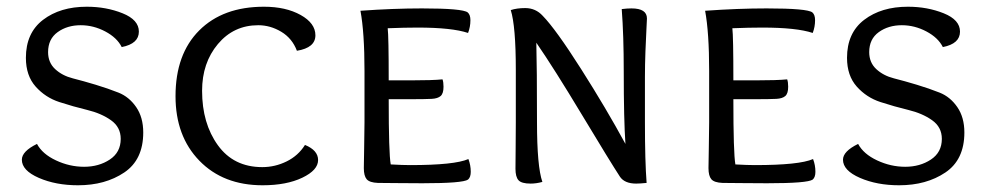

<svg xmlns="http://www.w3.org/2000/svg" viewBox="-20 -544 2936 571"><path d="M342 -404Q328 -432 293 -450.5Q258 -469 220 -469Q180 -469 151.5 -448.5Q123 -428 123 -389Q123 -358 144 -338.5Q165 -319 196.5 -311Q228 -303 264.5 -292Q301 -281 332.5 -268.5Q364 -256 385 -225.5Q406 -195 406 -150Q406 -69 349.5 -31Q293 7 212 7Q146 7 95.5 -15Q45 -37 45 -69Q45 -94 90 -116Q106 -86 146.5 -67Q187 -48 230 -48Q274 -48 306.5 -69.5Q339 -91 339 -131Q339 -166 310 -186.5Q281 -207 239.5 -217Q198 -227 156.5 -240.5Q115 -254 86 -286.5Q57 -319 57 -372Q57 -446 108 -485Q159 -524 238 -524Q296 -524 344.5 -504.5Q393 -485 393 -450Q393 -414 342 -404Z M887 -113Q926 -97 926 -68Q926 -38 879 -15.5Q832 7 761 7Q644 7 573 -66Q502 -139 502 -258Q502 -383 572.5 -453.5Q643 -524 765 -524Q830 -524 874 -499.5Q918 -475 918 -439Q918 -402 863 -393Q849 -430 816.5 -449.5Q784 -469 748 -469Q675 -469 628 -413Q581 -357 581 -274Q581 -177 628 -112Q675 -47 760 -47Q798 -47 832.5 -64Q867 -81 887 -113Z M1133 -460Q1136 -436 1136 -305H1200Q1267 -305 1296 -308Q1299 -300 1299 -286Q1299 -266 1290.5 -258.5Q1282 -251 1264 -250Q1243 -249 1207 -249H1136Q1136 -88 1142 -55Q1178 -53 1200 -53Q1332 -53 1373 -71Q1380 -53 1380 -33Q1380 -17 1372 -10Q1357 1 1236 1Q1212 1 1159 0.5Q1106 0 1104 0Q1079 -1 1070.5 -11Q1062 -21 1062 -44Q1062 -58 1063 -105.5Q1064 -153 1064 -180V-333Q1064 -447 1052 -512Q1150 -519 1235 -519Q1356 -519 1371 -507Q1379 -500 1379 -484Q1379 -464 1372 -446Q1324 -462 1222 -462Q1183 -462 1133 -460Z M1903 0Q1883 2 1872 2Q1838 2 1824 -18Q1794 -64 1711 -202Q1628 -340 1575 -417Q1577 -342 1577 -181Q1577 -49 1593 -3Q1575 2 1558 2Q1531 2 1522 -8Q1513 -18 1513 -42Q1513 -54 1513.5 -103Q1514 -152 1514 -180V-336Q1514 -466 1499 -514Q1517 -520 1542 -520Q1573 -520 1594 -497Q1633 -457 1708 -339Q1783 -221 1840 -116Q1835 -188 1835 -331Q1835 -439 1829 -517Q1845 -519 1858 -519Q1904 -519 1904 -489Q1904 -485 1902.5 -458Q1901 -431 1899.5 -391Q1898 -351 1898 -315V-181Q1898 -64 1903 0Z M2158 -460Q2161 -436 2161 -305H2225Q2292 -305 2321 -308Q2324 -300 2324 -286Q2324 -266 2315.5 -258.5Q2307 -251 2289 -250Q2268 -249 2232 -249H2161Q2161 -88 2167 -55Q2203 -53 2225 -53Q2357 -53 2398 -71Q2405 -53 2405 -33Q2405 -17 2397 -10Q2382 1 2261 1Q2237 1 2184 0.5Q2131 0 2129 0Q2104 -1 2095.5 -11Q2087 -21 2087 -44Q2087 -58 2088 -105.5Q2089 -153 2089 -180V-333Q2089 -447 2077 -512Q2175 -519 2260 -519Q2381 -519 2396 -507Q2404 -500 2404 -484Q2404 -464 2397 -446Q2349 -462 2247 -462Q2208 -462 2158 -460Z M2784 -404Q2770 -432 2735 -450.5Q2700 -469 2662 -469Q2622 -469 2593.5 -448.5Q2565 -428 2565 -389Q2565 -358 2586 -338.5Q2607 -319 2638.5 -311Q2670 -303 2706.5 -292Q2743 -281 2774.5 -268.5Q2806 -256 2827 -225.5Q2848 -195 2848 -150Q2848 -69 2791.5 -31Q2735 7 2654 7Q2588 7 2537.5 -15Q2487 -37 2487 -69Q2487 -94 2532 -116Q2548 -86 2588.5 -67Q2629 -48 2672 -48Q2716 -48 2748.5 -69.5Q2781 -91 2781 -131Q2781 -166 2752 -186.5Q2723 -207 2681.5 -217Q2640 -227 2598.5 -240.5Q2557 -254 2528 -286.5Q2499 -319 2499 -372Q2499 -446 2550 -485Q2601 -524 2680 -524Q2738 -524 2786.5 -504.5Q2835 -485 2835 -450Q2835 -414 2784 -404Z"/></svg>

Font: Overlock SC
Style: Regular
Weight: 400
Designer: Dario Muhafara
Foundry: Dario Manuel Muhafara
Version: Version 1.001